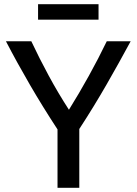

<svg xmlns="http://www.w3.org/2000/svg" viewBox="-20 -888 646 908"><path d="M252 0V-276Q182 -383 121.5 -487Q61 -591 8 -693H128Q166 -612 211 -529Q256 -446 306 -369Q354 -446 400 -529Q446 -612 485 -693H598Q543 -591 483.5 -487.5Q424 -384 355 -278V0ZM160 -795V-868H446V-795Z"/></svg>

Font: Ubuntu Sans Medium
Style: Regular
Weight: 500
Designer: Dalton Maag Ltd
Foundry: Dalton Maag Ltd
Version: Version 1.006; ttfautohint (v1.8.4.7-5d5b)